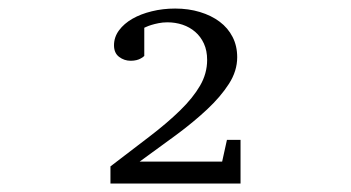

<svg xmlns="http://www.w3.org/2000/svg" viewBox="-20 -812 821 449"><path d="M238.3 -382.8V-422.9L329.6 -492.7Q371.1 -524.4 401.1 -553.7Q431.2 -583 447.8 -611.6Q464.4 -640.1 464.4 -671.9Q464.4 -693.8 456.8 -710.2Q449.2 -726.6 436.5 -737.5Q423.8 -748.5 407 -754.2Q390.1 -759.8 371.6 -759.8Q360.4 -759.8 350.8 -757.8Q341.3 -755.9 334.2 -753.7Q327.1 -751.5 322.8 -749.5Q318.4 -747.6 317.4 -747.1V-681.2Q314 -677.7 309.1 -675.3Q305.2 -672.9 299.1 -671.4Q293 -669.9 285.6 -669.9Q270.5 -669.9 258.5 -679Q246.6 -688 246.6 -706.1Q246.6 -725.1 258.3 -741Q270 -756.8 289.6 -768.1Q309.1 -779.3 335 -785.6Q360.8 -792 389.6 -792Q420.9 -792 447.5 -783.9Q474.1 -775.9 493.7 -761.2Q513.2 -746.6 523.9 -725.6Q534.7 -704.6 534.7 -678.2Q534.7 -646 515.4 -616Q496.1 -585.9 464.4 -556.2Q432.6 -526.4 391.6 -496.1Q350.6 -465.8 306.6 -434.1H499.5L510.7 -484.9H542.5V-382.8Z"/></svg>

Font: BabelStone Ogham Fixed
Style: Regular
Weight: 400
Monospace: yes
Designer: Andrew West
Foundry: BabelStone
Version: Version 2.02 March 14, 2022